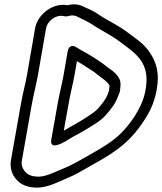

<svg xmlns="http://www.w3.org/2000/svg" viewBox="-20 -761 740 876"><path d="M270 -418C263 -378 252 -337 244 -293L214 -124C214 -124 205 -88 243 -100C272 -109 293 -126 313 -137C336 -150 359 -161 382 -176C407 -192 442 -210 468 -242C486 -263 506 -287 518 -320L525 -338C528 -345 528 -353 529 -363C534 -394 520 -410 512 -420C500 -435 483 -445 472 -453C458 -464 442 -477 424 -488L399 -504C374 -520 352 -530 329 -545C329 -545 296 -569 288 -523ZM477 -346 471 -330C462 -307 449 -292 430 -269C414 -250 389 -235 359 -216C334 -200 300 -182 271 -165L294 -293C301 -334 312 -375 320 -418L331 -482C342 -476 355 -468 367 -460L392 -444C408 -435 421 -423 437 -411C451 -401 463 -392 470 -384C479 -373 481 -373 479 -362C478 -356 478 -350 477 -346ZM190 -631C195 -662 228 -689 259 -689C267 -689 280 -684 289 -687C305 -692 318 -692 331 -686L341 -681C362 -671 371 -667 395 -653C444 -620 488 -601 529 -569C593 -521 660 -481 647 -371C640 -311 622 -277 596 -233C566 -187 532 -148 492 -119C451 -88 406 -65 358 -37C329 -21 303 -6 276 5C235 21 192 45 157 45C118 45 99 33 86 10C79 -2 77 -15 80 -30L126 -290C134 -333 145 -374 153 -418ZM140 -631 103 -418C96 -377 84 -336 76 -290L30 -30C26 -5 30 19 41 39C61 74 95 95 148 95C203 95 255 64 288 51C321 38 349 21 377 5C424 -22 472 -47 517 -81C565 -116 606 -162 638 -212C667 -256 690 -305 698 -373C707 -448 684 -495 653 -536C627 -568 594 -589 565 -611C520 -646 472 -666 428 -696C405 -712 391 -717 369 -727L359 -732C337 -742 315 -744 288 -737C283 -738 274 -739 268 -739C209 -739 150 -690 140 -631Z"/></svg>

Font: Blanket
Style: BlkOutlineObl
Weight: 900
Foundry: Cannot Into Space Fonts
Version: Version 0.9